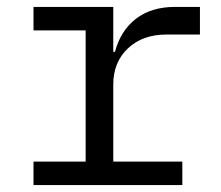

<svg xmlns="http://www.w3.org/2000/svg" viewBox="-20 -536 640 556"><path d="M77 -68H228V-448H77V-516H308V-386H313Q329 -447 373.5 -481.5Q418 -516 487 -516H559V-436H462Q393 -436 350.5 -396Q308 -356 308 -291V-68H508V0H77Z"/></svg>

Font: IBM Plex Mono
Style: Regular
Weight: 400
Monospace: yes
Designer: Mike Abbink, Paul van der Laan, Pieter van Rosmalen
Foundry: Bold Monday
Version: Version 2.3